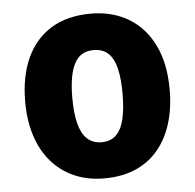

<svg xmlns="http://www.w3.org/2000/svg" viewBox="-45 -606 674 662"><g transform="rotate(-5 291.5 -275.0)"><path d="M541 -276Q541 -212 525 -159.5Q509 -107 477.5 -69Q446 -31 399 -10.5Q352 10 290 10Q232 10 186 -10.5Q140 -31 107.5 -68.5Q75 -106 58 -159Q41 -212 41 -276Q41 -364 70 -427.5Q99 -491 155 -525.5Q211 -560 293 -560Q366 -560 422 -527Q478 -494 509.5 -430.5Q541 -367 541 -276ZM204 -276Q204 -224 213 -188Q222 -152 241.5 -133.5Q261 -115 292 -115Q323 -115 342 -133.5Q361 -152 369.5 -188Q378 -224 378 -276Q378 -328 369.5 -363Q361 -398 342 -416Q323 -434 291 -434Q245 -434 224.5 -394Q204 -354 204 -276Z"/></g></svg>

Font: Noto Sans Khmer SemiCondensed ExtraBold
Style: Regular
Weight: 800
Width: 4
Designer: Danh Hong and the Monotype Design Team
Foundry: Monotype Imaging Inc.
Version: Version 2.004